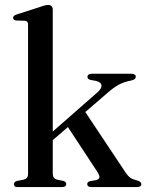

<svg xmlns="http://www.w3.org/2000/svg" viewBox="-20 -757 598 777"><path d="M50.5 0Q42.5 0 39.5 -3.2Q36.5 -6.5 36.5 -12Q36.5 -16.5 39.8 -20Q43 -23.5 50 -25L76 -30Q85 -32.5 89.2 -38Q93.5 -43.5 93.5 -54.5V-656Q93.5 -664.5 90.5 -668.5Q87.5 -672.5 80.5 -673L45 -674Q39 -675 36 -677.8Q33 -680.5 33 -684.5Q33 -689.5 36.2 -692.5Q39.5 -695.5 47.5 -698.5L142.5 -729Q154.5 -733.5 161.8 -735.2Q169 -737 175 -737Q184 -737 188.8 -731.8Q193.5 -726.5 193.5 -718V-55Q193.5 -44 197.8 -38.2Q202 -32.5 211 -30L236 -25Q248 -21.5 248 -12.5Q248 0 231.5 0ZM166 -200.5 374.5 -383.5Q393 -400 390.5 -412.8Q388 -425.5 366.5 -430L346.5 -433.5Q339.5 -435.5 336.8 -438.2Q334 -441 334 -446Q334 -452 338.5 -455.2Q343 -458.5 350.5 -458.5H513Q520.5 -458.5 525 -455.2Q529.5 -452 529.5 -446.5Q529.5 -441 525.5 -437.2Q521.5 -433.5 510 -431Q483 -426 461.2 -414.5Q439.5 -403 412 -378.5L174.5 -173.5ZM317 -316 486.5 -61.5Q498.5 -43.5 508.5 -37Q518.5 -30.5 537 -26Q545 -23.5 548.5 -19.8Q552 -16 552 -11.5Q552 -6.5 547.8 -3.2Q543.5 0 536 0H348Q341 0 337 -3.2Q333 -6.5 333 -12Q333 -16 335.5 -19Q338 -22 345 -24L365.5 -27.5Q380.5 -30.5 382.2 -38.5Q384 -46.5 372 -64.5L247.5 -254Z"/></svg>

Font: Fraunces 60pt
Style: Regular
Weight: 400
Version: Version 1.000;[b76b70a41]